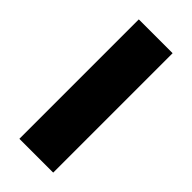

<svg xmlns="http://www.w3.org/2000/svg" viewBox="1 -499 498 498"><g transform="rotate(-45 250.0 -250.0)"><path d="M31 -188V-312H469V-188Z"/></g></svg>

Font: CostaRica
Style: Normal
Weight: 900
Version: Version 1.3